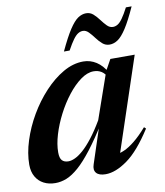

<svg xmlns="http://www.w3.org/2000/svg" viewBox="-82 -783 740 862"><g transform="rotate(-10 288.0 -351.5)"><path d="M284.5 -41 345 -225 353 -223.5Q308.5 -152 273 -106Q237.5 -60 208 -34.2Q178.5 -8.5 152.8 1.8Q127 12 101.5 12Q71.5 12 48.5 0Q25.5 -12 12.5 -34.8Q-0.5 -57.5 -0.5 -89.5Q-0.5 -141 17.8 -198.2Q36 -255.5 67.5 -309.5Q99 -363.5 140 -407.5Q181 -451.5 226.5 -477.8Q272 -504 318.5 -504Q350 -504 377.5 -486.5Q405 -469 426.5 -431L417.5 -412.5Q407 -433.5 391.8 -443Q376.5 -452.5 356.5 -452.5Q327.5 -452.5 296.8 -430Q266 -407.5 237.5 -371Q209 -334.5 186.2 -290.2Q163.5 -246 150.2 -202Q137 -158 137 -121.5Q137 -95 147 -84.5Q157 -74 176 -74Q189 -74 206 -81.8Q223 -89.5 243.8 -107.8Q264.5 -126 288.5 -156.8Q312.5 -187.5 339 -232.5L413 -444.5L440.5 -494H551.5L402.5 -47L389 -67.5Q407 -68 429.2 -77.8Q451.5 -87.5 478.2 -109Q505 -130.5 536 -166L544 -158.5Q484.5 -65.5 430.2 -26.8Q376 12 330.5 12Q300.5 12 288.2 -2.2Q276 -16.5 284.5 -41ZM575.5 -710Q547.5 -648 526 -615Q504.5 -582 486.2 -570Q468 -558 449 -558Q430.5 -558 416.5 -570.2Q402.5 -582.5 390.5 -598.8Q378.5 -615 366.5 -627.2Q354.5 -639.5 340.5 -639.5Q329.5 -639.5 319 -633.2Q308.5 -627 296.2 -610.5Q284 -594 267 -563H241Q270 -625 291.5 -657.8Q313 -690.5 331.2 -702.8Q349.5 -715 368.5 -715Q387 -715 400.8 -702.8Q414.5 -690.5 426.5 -674.2Q438.5 -658 450.5 -645.8Q462.5 -633.5 477.5 -633.5Q488.5 -633.5 499 -639.8Q509.5 -646 521.5 -662.8Q533.5 -679.5 549.5 -710Z"/></g></svg>

Font: Newsreader 60pt SemiBold
Style: Italic
Weight: 600
Italic angle: -17°
Designer: Hugues Gentile
Foundry: Production Type
Version: Version 1.003